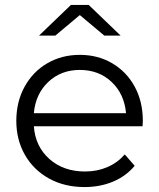

<svg xmlns="http://www.w3.org/2000/svg" viewBox="-20 -752 644 777"><path d="M557 -241H117Q123 -159 180 -108.5Q237 -58 324 -58Q373 -58 414 -75.5Q455 -93 485 -127L525 -81Q490 -39 437.5 -17Q385 5 322 5Q241 5 178.5 -29.5Q116 -64 81 -125Q46 -186 46 -263Q46 -340 79.5 -401Q113 -462 171.5 -496Q230 -530 303 -530Q376 -530 434 -496Q492 -462 525 -401.5Q558 -341 558 -263ZM117 -294H490Q483 -372 431.5 -420.5Q380 -469 303 -469Q227 -469 175.5 -420.5Q124 -372 117 -294ZM402 -608 303 -691 204 -608H138L267 -732H339L468 -608Z"/></svg>

Font: APTA Sans Regular
Style: Regular
Weight: 400
Version: Version 7.200